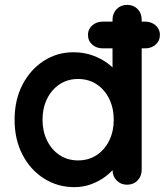

<svg xmlns="http://www.w3.org/2000/svg" viewBox="-20 -760 678 790"><path d="M503 -740Q529 -740 546 -723Q563 -706 563 -679V-61Q563 -35 546 -17.5Q529 0 503 0Q477 0 460 -17.5Q443 -35 443 -61V-110L465 -101Q465 -88 451 -69.5Q437 -51 413 -33Q389 -15 356.5 -2.5Q324 10 286 10Q217 10 161 -25.5Q105 -61 72.5 -123.5Q40 -186 40 -267Q40 -349 72.5 -411.5Q105 -474 160 -509.5Q215 -545 282 -545Q325 -545 361 -532Q397 -519 423.5 -499Q450 -479 464.5 -458.5Q479 -438 479 -424L443 -411V-679Q443 -705 460 -722.5Q477 -740 503 -740ZM301 -100Q345 -100 378 -122Q411 -144 429.5 -182Q448 -220 448 -267Q448 -315 429.5 -353Q411 -391 378 -413Q345 -435 301 -435Q258 -435 225 -413Q192 -391 173.5 -353Q155 -315 155 -267Q155 -220 173.5 -182Q192 -144 225 -122Q258 -100 301 -100ZM403 -561Q377 -561 359.5 -576.5Q342 -592 342 -617Q342 -640 359.5 -655.5Q377 -671 403 -671H577Q603 -671 620.5 -655.5Q638 -640 638 -617Q638 -592 620.5 -576.5Q603 -561 577 -561Z"/></svg>

Font: zvoove
Style: Bold
Weight: 700
Designer: Vernon Adams (Nunito) & Andrew Paglinawan (Quicksand)
Foundry: zvoove
Version: Version 3.006